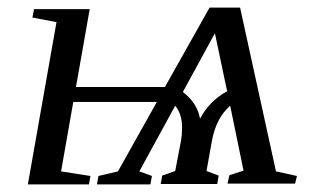

<svg xmlns="http://www.w3.org/2000/svg" viewBox="-20 -483 821 503"><path d="M758 -22 753 -2H576L581 -24L618 -36L583 -206Q546 -174 535 -113L521 -35L553 -23L549 -1H401L405 -23L439 -35L454 -113Q457 -130 457 -149Q457 -184 439 -206L345 -34L378 -22L374 0H234L238 -22L289 -34L391 -216H172L140 -34L217 -22L213 0H53L128 -425L65 -437L69 -459H215L179 -255H412L529 -463H609L703 -34ZM543 -396 459 -242Q497 -213 504 -172Q528 -218 575 -244Z"/></svg>

Font: Libra Serif Modern
Style: Italic
Weight: 400
Italic angle: -12°
Designer: Stefan Peev, Context Ltd
Foundry: Stefan Peev, Context Ltd
Version: Version 1.000